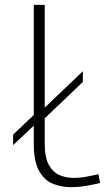

<svg xmlns="http://www.w3.org/2000/svg" viewBox="-20 -760 432 790"><path d="M272 10Q232 10 197.5 -4Q163 -18 141.5 -55.5Q120 -93 119 -162V-243L34 -163V-206L119 -287V-740H164V-317L321 -467V-423L164 -273V-170Q164 -112 181 -81.5Q198 -51 225 -39.5Q252 -28 283 -28Q309 -28 335.5 -33Q362 -38 385 -43L392 -7Q367 -1 336 4.5Q305 10 272 10Z"/></svg>

Font: Georama ExtraExtended ExtraLight
Style: Regular
Weight: 200
Width: 8
Designer: Jean-Baptiste Levee
Foundry: Production Type
Version: Version 1.000